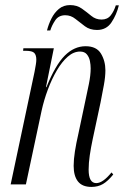

<svg xmlns="http://www.w3.org/2000/svg" viewBox="-20 -726 489 756"><path d="M340 10Q304 10 287 -11.5Q270 -33 270 -73Q270 -98 275 -130Q280 -162 289 -201L319 -343Q323 -361 330 -395.5Q337 -430 337 -457Q337 -471 334 -486Q331 -501 322 -512Q313 -523 295 -523Q270 -523 247 -503Q224 -483 204 -449Q184 -415 168.5 -373.5Q153 -332 144 -291L82 0H22L116 -443Q119 -459 121 -471Q123 -483 123 -491Q123 -509 115 -517.5Q107 -526 81 -526H71L72 -536H192L161 -383H163Q198 -470 235 -507Q272 -544 317 -544Q360 -544 377.5 -515Q395 -486 395 -449Q395 -424 389 -391Q383 -358 376 -323L345 -178Q338 -145 333.5 -114.5Q329 -84 329 -58Q329 -5 359 -5Q385 -5 419 -47L426 -39Q405 -13 385.5 -1.5Q366 10 340 10ZM362 -608Q334 -608 314.5 -622.5Q295 -637 277 -651.5Q259 -666 237 -666Q211 -666 197.5 -646Q184 -626 178 -606H165Q171 -630 182.5 -653Q194 -676 212 -691Q230 -706 256 -706Q283 -706 302.5 -692Q322 -678 339.5 -663.5Q357 -649 380 -649Q403 -649 416 -665.5Q429 -682 436 -705H448Q439 -668 419 -638Q399 -608 362 -608Z"/></svg>

Font: Noto Serif Display ExtraCondensed Light
Style: Italic
Weight: 300
Width: 2
Italic angle: -12°
Designer: Monotype Design Team
Foundry: Monotype Imaging Inc.
Version: Version 2.009